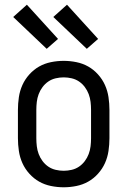

<svg xmlns="http://www.w3.org/2000/svg" viewBox="-20 -786 540 814"><path d="M250 8Q223 8 196 2.5Q169 -3 146 -16Q123 -29 104.5 -49.5Q86 -70 75 -94.5Q64 -119 60 -146Q56 -173 56 -200V-320Q56 -347 60 -374Q64 -401 75 -425.5Q86 -450 104.5 -470.5Q123 -491 146 -504Q169 -517 196 -522.5Q223 -528 250 -528Q277 -528 304 -522.5Q331 -517 354 -504Q377 -491 395.5 -470.5Q414 -450 425 -425.5Q436 -401 440 -374Q444 -347 444 -320V-200Q444 -173 440 -146Q436 -119 425 -94.5Q414 -70 395.5 -49.5Q377 -29 354 -16Q331 -3 304 2.5Q277 8 250 8ZM250 -62Q267 -62 284 -66Q301 -70 315 -79.5Q329 -89 339.5 -103Q350 -117 356 -133Q362 -149 364 -166Q366 -183 366 -200V-320Q366 -337 364 -354Q362 -371 356 -387Q350 -403 339.5 -417Q329 -431 315 -440.5Q301 -450 284 -454Q267 -458 250 -458Q233 -458 216 -454Q199 -450 185 -440.5Q171 -431 160.5 -417Q150 -403 144 -387Q138 -371 136 -354Q134 -337 134 -320V-200Q134 -183 136 -166Q138 -149 144 -133Q150 -117 160.5 -103Q171 -89 185 -79.5Q199 -70 216 -66Q233 -62 250 -62ZM348 -579 206 -714 264 -766 396 -621ZM178 -579 36 -714 94 -766 226 -621Z"/></svg>

Font: Iosevka www.saffi
Style: Regular
Weight: 400
Monospace: yes
Designer: Belleve Invis
Foundry: Belleve Invis
Version: Version 22.0.2; ttfautohint (v1.8.3)